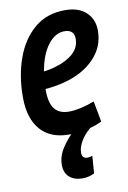

<svg xmlns="http://www.w3.org/2000/svg" viewBox="-87 -604 582 874"><g transform="rotate(-10 204.0 -167.0)"><path d="M351 -23Q316 -6 276 2Q236 10 198 10Q111 10 65 -43Q19 -96 19 -193Q19 -293 48.5 -374Q78 -455 135 -503Q192 -551 276 -551Q339 -551 373.5 -518.5Q408 -486 408 -434Q408 -359 356 -305Q304 -251 217 -228Q171 -216 127 -213V-209Q127 -147 149 -120Q171 -93 215 -93Q239 -93 269 -99.5Q299 -106 333 -119ZM257 -457Q214 -457 180.5 -413Q147 -369 134 -293Q162 -296 191 -305Q242 -320 272 -347.5Q302 -375 302 -414Q302 -457 257 -457ZM230 -13 297 -3Q268 21 252 49Q236 77 236 101Q236 128 261 128Q274 128 284 123L278 204Q266 210 252 213.5Q238 217 223 217Q185 217 162.5 197Q140 177 140 141Q140 101 164.5 63Q189 25 230 -13Z"/></g></svg>

Font: Georama SemiCondensed SemiBold
Style: Italic
Weight: 600
Width: 4
Italic angle: -9°
Designer: Jean-Baptiste Levee
Foundry: Production Type
Version: Version 1.000